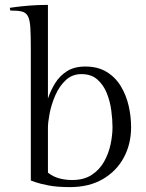

<svg xmlns="http://www.w3.org/2000/svg" viewBox="-20 -755 596 785"><path d="M329 -483Q380 -483 416 -461Q452 -439 474 -402.5Q496 -366 506 -322.5Q516 -279 516 -235Q516 -166 486 -110.5Q456 -55 400 -22.5Q344 10 266 10Q213 10 177.5 3Q142 -4 124 -10.5Q106 -17 106 -17V-558Q106 -612 104 -643Q102 -674 94 -689Q86 -704 69 -708Q52 -712 22 -712L20 -723Q20 -723 41.5 -726Q63 -729 98.5 -732Q134 -735 176 -735V-352Q187 -385 205.5 -415Q224 -445 254 -464Q284 -483 329 -483ZM275 -19Q323 -19 355 -40Q387 -61 405.5 -94Q424 -127 432 -164.5Q440 -202 440 -235Q440 -266 435 -303.5Q430 -341 416.5 -374.5Q403 -408 378 -430Q353 -452 313 -452Q275 -452 248.5 -427Q222 -402 206 -365Q190 -328 183 -291.5Q176 -255 176 -233V-49Q198 -32 223 -25.5Q248 -19 275 -19Z"/></svg>

Font: Gilda Display
Style: Regular
Weight: 400
Designer: Eduardo Rodriguez Tunni
Foundry: Eduardo Rodriguez Tunni
Version: Version 1.002; ttfautohint (v1.8.4.7-5d5b);gftools[0.9.22]